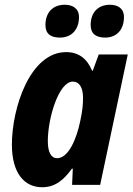

<svg xmlns="http://www.w3.org/2000/svg" viewBox="-20 -777 557 807"><path d="M232 -619C282 -619 312 -654 312 -705C312 -742 285 -757 252 -757C200 -757 171 -722 171 -672C171 -634 194 -619 232 -619ZM422 -619C472 -619 501 -654 501 -705C501 -742 475 -757 442 -757C390 -757 361 -722 361 -672C361 -634 385 -619 422 -619ZM220 -112C195 -112 181 -137 181 -184C181 -281 227 -434 286 -434C314 -434 329 -408 329 -366C329 -340 327 -312 317 -267C302 -194 268 -112 220 -112ZM157 10C213 10 249 -22 282 -68H286L283 0H401L517 -548H395L370 -480H367C346 -531 310 -558 258 -558C106 -558 30 -323 30 -169C30 -47 84 10 157 10Z"/></svg>

Font: Noto Sans Display SemiCondensed Extra
Style: Italic
Weight: 800
Width: 4
Italic angle: -12°
Designer: Monotype Design Team
Foundry: Monotype Imaging Inc.
Version: Version 1.900